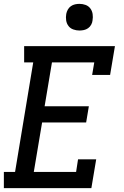

<svg xmlns="http://www.w3.org/2000/svg" viewBox="-21 -974 641 994"><path d="M-1 0V-84H57L151 -651H104V-735H574L549 -586H456L467 -651H248L210 -424H439L425 -340H197L154 -84H373L383 -149H477L452 0ZM390 -816Q374 -816 358.5 -821.5Q343 -827 333.5 -839.5Q324 -852 321.5 -868.5Q319 -885 322 -902Q324 -913 330 -924Q336 -935 346 -942Q356 -949 367.5 -951.5Q379 -954 390 -954Q407 -954 422 -948.5Q437 -943 446.5 -930.5Q456 -918 458.5 -901.5Q461 -885 458 -868Q457 -857 451 -846Q445 -835 435 -828Q425 -821 413.5 -818.5Q402 -816 390 -816Z"/></svg>

Font: Iosevka Slab Medium Extended
Style: Italic
Weight: 500
Width: 7
Italic angle: -9°
Monospace: yes
Designer: Belleve Invis
Foundry: Belleve Invis
Version: Version 11.1.0; ttfautohint (v1.8.3)